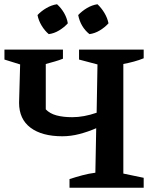

<svg xmlns="http://www.w3.org/2000/svg" viewBox="-20 -886 729 906"><path d="M308 0V-41Q339 -51 369 -59Q399 -67 430 -71L434 -281Q395 -264 354.5 -253.5Q314 -243 274 -243Q178 -243 124 -283.5Q70 -324 70 -401L75 -582L1 -605V-652H277V-609Q260 -602 239 -596Q218 -590 196 -584V-370Q215 -350 246.5 -341.5Q278 -333 321 -333Q375 -333 436 -354L440 -582L353 -605V-652H658V-611Q636 -602 612 -595.5Q588 -589 562 -584V-67L658 -47V0ZM249 -866Q269 -848 282.5 -824.5Q296 -801 300 -776Q283 -757 259 -742.5Q235 -728 210 -725Q191 -741 176.5 -765Q162 -789 157 -815Q175 -834 199 -848Q223 -862 249 -866ZM440 -866Q459 -848 473 -824.5Q487 -801 492 -776Q475 -757 451 -742.5Q427 -728 402 -725Q360 -759 349 -815Q367 -834 390.5 -848Q414 -862 440 -866Z"/></svg>

Font: Piazzolla SC SemiBold
Style: Regular
Weight: 600
Designer: Juan Pablo del Peral
Foundry: Huerta Tipografica
Version: Version 1.330